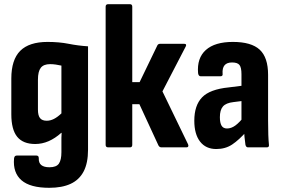

<svg xmlns="http://www.w3.org/2000/svg" viewBox="-20 -703 1341 916"><path d="M215 193Q124 193 82.5 157Q41 121 47 53Q48 45 51.5 42Q55 39 61 39H153Q159 39 162 42Q165 45 165 52Q164 74 177 84.5Q190 95 216 95Q249 95 261 77.5Q273 60 273 23V-20Q273 -34 273 -45.5Q273 -57 274 -69H272Q243 -43 212 -29.5Q181 -16 148 -16Q90 -16 62 -50.5Q34 -85 34 -158V-328Q34 -418 76.5 -460.5Q119 -503 207 -503Q262 -503 307.5 -494Q353 -485 400 -482V11Q400 75 379 115Q358 155 317 174Q276 193 215 193ZM203 -127Q220 -127 237 -135.5Q254 -144 273 -162V-390Q260 -393 246 -395Q232 -397 219 -397Q188 -397 174.5 -379.5Q161 -362 161 -323V-180Q161 -152 171 -139.5Q181 -127 203 -127Z M877 -15Q880 -9 878 -4.5Q876 0 870 0H750Q741 0 736 -9L645 -206H611V-12Q611 0 600 0H496Q484 0 484 -12V-671Q484 -683 496 -683H600Q611 -683 611 -671V-311H646L731 -487Q735 -494 744 -494H859Q866 -494 867.5 -490Q869 -486 866 -481L755 -267Z M1163 0Q1154 0 1151 -12Q1149 -25 1146.5 -49.5Q1144 -74 1143 -95L1132 -120V-349Q1132 -381 1122.5 -393Q1113 -405 1087 -405Q1038 -405 1042 -351Q1044 -339 1031 -339H938Q927 -339 925 -354Q919 -426 962 -464.5Q1005 -503 1091 -503Q1179 -503 1219 -466Q1259 -429 1259 -346V-127Q1259 -87 1260 -60Q1261 -33 1263 -13Q1265 0 1253 0ZM1012 8Q962 8 934.5 -27.5Q907 -63 907 -127Q907 -200 944 -238.5Q981 -277 1071 -286L1143 -295L1142 -222L1094 -216Q1058 -212 1043.5 -195Q1029 -178 1029 -144Q1029 -117 1037 -103.5Q1045 -90 1063 -90Q1083 -90 1102.5 -104Q1122 -118 1149 -152L1158 -78Q1120 -35 1087.5 -13.5Q1055 8 1012 8Z"/></svg>

Font: Sofia Sans Condensed ExtraBold
Style: Regular
Weight: 800
Designer: Botio Nikoltchev, Ani Petrova
Foundry: lettersoup
Version: Version 4.101